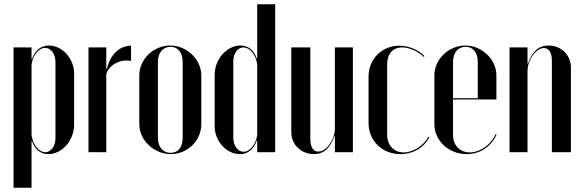

<svg xmlns="http://www.w3.org/2000/svg" viewBox="-20 -719 2753 907"><path d="M44 168H129V-53H131C145 -11 173 9 209 9C272 9 330 -55 330 -129V-372C330 -443 274 -504 211 -504C175 -504 146 -483 131 -440H129V-495H44ZM129 -90V-406C129 -449 161 -493 193 -493C221 -493 242 -464 242 -426V-66C242 -29 221 0 194 0C161 0 129 -44 129 -90Z M398 -495V0H482V-370C497 -414 549 -441 599 -431V-503C544 -503 501 -461 485 -394H482V-495Z M784 -504C705 -504 638 -439 638 -363V-132C638 -57 707 9 787 9C866 9 931 -55 931 -132V-363C931 -438 863 -504 784 -504ZM786 -498C821 -498 843 -470 843 -426V-69C843 -24 822 3 786 3C749 3 726 -25 726 -69V-426C726 -469 749 -498 786 -498Z M1195 0H1280V-699H1195V-442H1193C1179 -484 1151 -504 1116 -504C1052 -504 994 -440 994 -366V-123C994 -52 1050 9 1113 9C1150 9 1178 -12 1193 -55H1195ZM1195 -406V-89C1195 -46 1163 -2 1131 -2C1103 -2 1082 -31 1082 -69V-430C1082 -467 1103 -495 1130 -495C1163 -495 1195 -452 1195 -406Z M1560 -76H1562V0H1647V-495H1562V-111C1562 -60 1522 -3 1484 -3C1460 -3 1446 -24 1446 -63V-495H1356V-95C1356 -36 1402 9 1463 9C1509 9 1539 -18 1560 -76Z M1721 -357V-138C1721 -54 1785 9 1872 9C1931 9 1983 -21 2008 -71L2003 -73C1982 -31 1932 1 1887 1C1841 1 1809 -33 1809 -82V-416C1809 -465 1836 -495 1880 -495C1914 -495 1957 -476 1981 -450L1985 -454C1957 -484 1911 -503 1866 -503C1784 -503 1721 -440 1721 -357Z M2032 -362V-132C2032 -54 2100 9 2185 9C2247 9 2299 -25 2326 -83L2321 -85C2300 -36 2248 1 2199 1C2153 1 2120 -33 2120 -81V-249H2325V-363C2325 -438 2257 -504 2178 -504C2099 -504 2032 -439 2032 -362ZM2120 -255V-426C2120 -469 2143 -498 2180 -498C2215 -498 2237 -470 2237 -426V-255Z M2474 -419H2472V-495H2387V0H2472V-384C2472 -435 2512 -492 2549 -492C2573 -492 2587 -471 2587 -432V0H2677V-400C2677 -459 2631 -504 2571 -504C2525 -504 2495 -477 2474 -419Z"/></svg>

Font: Moniqa SemBd Display
Style: Regular
Weight: 600
Designer: Rajesh Rajput
Foundry: Rajesh Rajput
Version: Version 1.000